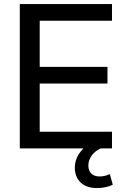

<svg xmlns="http://www.w3.org/2000/svg" viewBox="-20 -739 626 956"><path d="M537.6 0V-83H177.7V-323.2H515.1V-406.2H177.7V-635.7H537.6V-718.8H78.6V0H395.5C368.2 26.9 352.5 60.1 352.5 95.7C352.5 158.7 394.5 197.3 461.4 197.3C493.7 197.3 518.6 191.9 541.5 180.7L526.9 127.9C508.8 136.2 492.2 139.6 475.1 139.6C442.9 139.6 419.9 121.1 419.9 85C419.9 46.4 447.3 15.1 481 0Z"/></svg>

Font: Winston
Style: Regular
Weight: 400
Designer: Vernon Adams, Kim Jin-seong, David Berlow, Cristiano Sobral
Foundry: The Winston Project Authors
Version: Version 3.004